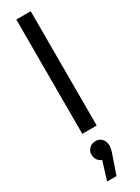

<svg xmlns="http://www.w3.org/2000/svg" viewBox="-268 -747 772 1062"><g transform="rotate(-30 117.5 -216.5)"><path d="M73 0V-730H165V0ZM60 297 96 180Q78 174 68.5 158.5Q59 143 59 126Q59 103 75.5 87Q92 71 115 71Q141 71 156 88.5Q171 106 171 129Q171 150 160 181L120 297Z"/></g></svg>

Font: MuseoModerno
Style: Regular
Weight: 400
Designer: Pablo Cosgaya, Héctor Gatti, Marcela Romero, and the Authors of The MuseoModerno Project.
Foundry: Omnibus-Type Team
Version: Version 1.001